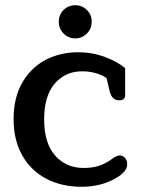

<svg xmlns="http://www.w3.org/2000/svg" viewBox="-20 -701 538 735"><path d="M205 -618Q205 -645 223.5 -663Q242 -681 268 -681Q294 -681 312.5 -663Q331 -645 331 -618Q331 -591 312.5 -572.5Q294 -554 268 -554Q242 -554 223.5 -572.5Q205 -591 205 -618ZM32 -245Q32 -327 65.5 -385Q99 -443 155 -472Q211 -501 279 -501Q333 -501 381.5 -483Q430 -465 459 -440V-336Q459 -317 436 -317Q407 -317 399 -355L388 -402Q371 -414 346.5 -421Q322 -428 294 -428Q230 -428 189.5 -381Q149 -334 149 -244Q149 -153 191 -105.5Q233 -58 301 -58Q334 -58 359.5 -66.5Q385 -75 411 -94Q427 -106 438 -106Q450 -106 458.5 -96.5Q467 -87 467 -72Q467 -45 427 -21Q369 14 292 14Q216 14 157 -17Q98 -48 65 -106.5Q32 -165 32 -245Z"/></svg>

Font: Maitree Semibold
Style: Regular
Weight: 600
Designer: CadsonDemak Team
Foundry: CadsonDemak
Version: Version 1.000